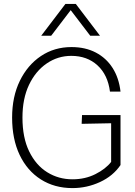

<svg xmlns="http://www.w3.org/2000/svg" viewBox="-20 -951 690 983"><path d="M351 12Q259 12 189 -32.5Q119 -77 80.5 -158Q42 -239 42 -349Q42 -456 81.5 -537Q121 -618 189.5 -664Q258 -710 346 -710Q417 -710 470.5 -682Q524 -654 556.5 -603Q589 -552 597 -482H543Q532 -568 479 -616.5Q426 -665 345 -665Q276 -665 219 -626Q162 -587 128.5 -516.5Q95 -446 95 -349Q95 -246 129.5 -175.5Q164 -105 222 -69Q280 -33 351 -33Q416 -33 468.5 -59.5Q521 -86 549 -122V-320L398 -317L400 -362H597V-106Q559 -50 492 -19Q425 12 351 12ZM191 -768 315 -931H368L492 -768H442L342 -899L242 -768Z"/></svg>

Font: Azeret Mono Thin Thin
Style: Regular
Weight: 250
Version: Version 1.002